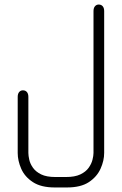

<svg xmlns="http://www.w3.org/2000/svg" viewBox="-20 -651 536 846"><path d="M275 175H221Q161 175 125 151.5Q89 128 73.5 92.5Q58 57 58 23V-224Q58 -238 64.5 -245.5Q71 -253 81 -253Q92 -253 98.5 -245.5Q105 -238 105 -224V23Q105 35 109 53Q113 71 125.5 88.5Q138 106 161.5 117.5Q185 129 225 129H270Q310 129 334 117.5Q358 106 370.5 88.5Q383 71 387.5 53Q392 35 392 23V-602Q392 -616 398.5 -623.5Q405 -631 415 -631Q426 -631 432.5 -623.5Q439 -616 439 -602V23Q439 57 423 92.5Q407 128 371.5 151.5Q336 175 275 175Z"/></svg>

Font: Beiruti Light
Style: Regular
Weight: 300
Designer: Arlette Boutros
Foundry: Boutros
Version: Version 1.41